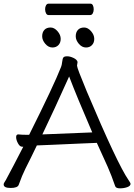

<svg xmlns="http://www.w3.org/2000/svg" viewBox="-21 -1018 732 1047"><path d="M607 -3Q588 -59 566 -109L507 -239L484 -238Q460 -237 423 -235.5Q386 -234 344.5 -232Q303 -230 265.5 -228.5Q228 -227 204.5 -226Q181 -225 180 -225Q164 -191 148 -159L118 -99Q99 -61 81 -10Q75 7 37 7Q-1 7 -1 -12Q-1 -18 3 -23.5Q7 -29 11 -36.5Q15 -44 24.5 -62Q34 -80 53.5 -116.5Q73 -153 106 -218H99Q87 -218 77 -236.5Q67 -255 67 -270Q67 -285 78 -285H80Q98 -283 119 -283H138Q273 -553 312 -653Q316 -662 318 -680.5Q320 -699 325 -705Q330 -711 345.5 -711Q361 -711 380 -702Q399 -693 402 -680L399 -660Q399 -647 452 -520Q619 -124 680 -36Q691 -20 691 -16Q691 -4 673 2.5Q655 9 633 9Q611 9 607 -3ZM210 -285 482 -296Q397 -493 356 -601Q273 -416 210 -285ZM265 -759Q243 -759 226 -779Q209 -799 209 -820Q209 -842 221 -855Q233 -868 255 -868Q275 -868 292.5 -848Q310 -828 310 -806Q310 -785 297.5 -772Q285 -759 265 -759ZM448 -759Q426 -759 409 -779Q392 -799 392 -820Q392 -842 404 -855Q416 -868 438 -868Q458 -868 475.5 -848Q493 -828 493 -806Q493 -785 480.5 -772Q468 -759 448 -759ZM243 -936Q235 -936 230 -945.5Q225 -955 225 -968Q225 -980 230 -989Q235 -998 244 -998H472Q481 -998 485.5 -989Q490 -980 490 -967Q490 -955 485 -945.5Q480 -936 471 -936Z"/></svg>

Font: LXGW Bright TC
Style: Regular
Weight: 400
Designer: Christian Thalmann (Catharsis Fonts)
Foundry: LXGW / Christian Thalmann (Catharsis Fonts) / Fontworks Inc.
Version: Version 5.501